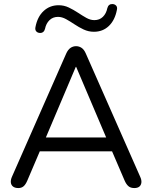

<svg xmlns="http://www.w3.org/2000/svg" viewBox="-20 -946 770 973"><path d="M73 7Q56 7 46.2 -0.5Q36.5 -8 35 -21Q33.5 -34 40.5 -50L315.5 -674.5Q324.5 -694.5 337.2 -703.2Q350 -712 365.5 -712Q381 -712 393.8 -703.2Q406.5 -694.5 415 -674.5L690.5 -50Q698 -34 696.5 -20.8Q695 -7.5 686 -0.2Q677 7 660.5 7Q641.5 7 630.5 -2.8Q619.5 -12.5 611.5 -31L538.5 -201L579 -179H150L191 -201L118.5 -31Q110 -11 99.5 -2Q89 7 73 7ZM364 -607 204.5 -230.5 180.5 -249.5H548.5L526 -230.5L366 -607ZM182 -779Q170.5 -779.5 163.8 -787Q157 -794.5 159.5 -808Q169.5 -861 201 -890.2Q232.5 -919.5 277 -919.5Q304.5 -919.5 328.5 -908Q352.5 -896.5 374.8 -881.8Q397 -867 417.5 -855.5Q438 -844 458 -844Q484.5 -844 501.5 -860.8Q518.5 -877.5 524 -905Q527 -916 533.8 -921Q540.5 -926 550 -925.5Q561.5 -925 568.5 -917.5Q575.5 -910 572.5 -896.5Q562.5 -844 531.8 -814.5Q501 -785 456 -785Q428.5 -785 404 -796.5Q379.5 -808 357.5 -822.8Q335.5 -837.5 314.8 -849Q294 -860.5 274 -860.5Q248 -860.5 230.8 -843.8Q213.5 -827 208 -799.5Q205.5 -789.5 198.8 -784Q192 -778.5 182 -779Z"/></svg>

Font: Nunito ExtraLight
Style: Regular
Weight: 200
Designer: Vernon Adams
Foundry: Vernon Adams
Version: Version 3.602;April 4, 2023;FontCreator 14.0.0.2856 64-bit